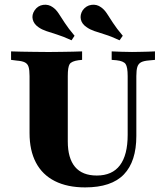

<svg xmlns="http://www.w3.org/2000/svg" viewBox="-20 -791 696 822"><path d="M106.5 -369.4V-465.3Q106.5 -491.1 102.4 -504.4Q98.4 -517.7 86.7 -523.8Q75 -529.8 52.4 -531.5L27.4 -534.7V-571Q46 -570.2 71.8 -569.8Q97.6 -569.4 125 -569Q152.4 -568.5 176.6 -568.5H187.9H199.2Q221 -568.5 245.2 -569Q269.4 -569.4 292.3 -569.8Q315.3 -570.2 331.5 -571V-534.7L316.1 -533.1Q286.3 -529 278.2 -516.5Q270.2 -504 270.2 -465.3V-369.4ZM344.4 11.3Q268.5 11.3 214.9 -15.7Q161.3 -42.7 133.9 -94.8Q106.5 -146.8 106.5 -221V-369.4H270.2V-185.5Q270.2 -113.7 301.2 -76.6Q332.3 -39.5 394.4 -39.5Q460.5 -39.5 493.5 -83.5Q526.6 -127.4 526.6 -213.7V-369.4H563.7V-208.9Q563.7 -100 510.5 -44.4Q457.3 11.3 344.4 11.3ZM526.6 -369.4V-465.3Q526.6 -504 517.7 -516.9Q508.9 -529.8 478.2 -533.1L458.1 -534.7V-571Q474.2 -570.2 499.2 -569.4Q524.2 -568.5 545.2 -568.5Q559.7 -568.5 577.8 -569Q596 -569.4 613.3 -569.8Q630.6 -570.2 643.5 -571V-534.7L618.5 -532.3Q596 -530.6 584.3 -524.6Q572.6 -518.5 568.1 -504.8Q563.7 -491.1 563.7 -465.3V-369.4ZM286.3 -618.5Q249.2 -635.5 223 -643.5Q196.8 -651.6 177.8 -658.1Q158.9 -664.5 145.2 -674.2Q125 -687.9 120.2 -707.7Q115.3 -727.4 128.2 -746.8Q141.9 -766.9 164.9 -770.2Q187.9 -773.4 206.5 -759.7Q220.2 -750 231 -733.5Q241.9 -716.9 257.3 -693.1Q272.6 -669.4 299.2 -637.9ZM491.9 -618.5Q455.6 -635.5 429 -643.5Q402.4 -651.6 383.9 -658.1Q365.3 -664.5 351.6 -674.2Q330.6 -687.9 326.2 -707.7Q321.8 -727.4 333.9 -746.8Q348.4 -766.9 371.4 -770.2Q394.4 -773.4 412.9 -759.7Q426.6 -750 437.5 -733.5Q448.4 -716.9 463.7 -693.1Q479 -669.4 505.6 -637.9Z"/></svg>

Font: Playfair 9pt Black
Style: Regular
Weight: 900
Designer: Claus Eggers Sørensen
Foundry: Claus Eggers Sørensen
Version: Version 2.203